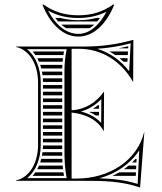

<svg xmlns="http://www.w3.org/2000/svg" viewBox="-20 -808 725 858"><path d="M410.9 -728C384.8 -720.8 358.5 -717.7 330 -717.7C301.5 -717.7 274.5 -721 248.7 -728H226.8C231 -722.3 235.4 -717 239.9 -712H414.5C418.8 -717 423 -722.4 427.1 -728ZM401.1 -698H254C261 -691.8 268.3 -686.4 275.8 -682H380.6C387.7 -686.5 394.6 -691.9 401.1 -698ZM330 -739.7C271.5 -739.7 221.2 -754.1 174 -788L170 -786C202.1 -706.3 258 -644.6 330 -644.6C402 -644.6 457.9 -706.3 490 -786L486 -788C438.8 -754.1 388.5 -739.7 330 -739.7ZM330 -727.7C375.8 -727.7 417.8 -736.7 456.2 -755.9C426 -700.2 384.2 -656.6 330 -656.6C273.9 -656.6 226.5 -699.3 194.8 -760.6C237.1 -737.3 280.6 -727.7 330 -727.7ZM510.1 -592H552.7L553.2 -601.3C538.2 -597.7 524 -594.6 510.1 -592ZM551.9 -578H468.7C477.8 -573.1 486.6 -567.8 495 -562H551.1ZM550.3 -548H513.9C520.2 -542.9 526.3 -537.6 532.2 -532H549.4ZM482.2 -22H586.9C587.1 -27.3 587.4 -32.7 587.6 -38H512.6C502.8 -32.2 492.6 -26.8 482.2 -22ZM570.3 -82H589.6C589.9 -87.3 590.1 -92.7 590.4 -98H585.6C580.7 -92.5 575.6 -87.1 570.3 -82ZM554.8 -68C548.2 -62.4 541.3 -57 534.1 -52H588.2C588.5 -57.3 588.7 -62.7 589 -68ZM417.9 -338C410.3 -331.9 402.6 -326.6 394.9 -322H422.6C422.6 -327.3 422.6 -332.7 422.7 -338ZM422.5 -308H378C388.8 -303.4 398.7 -298.1 408 -292H422.4C422.4 -297.3 422.5 -302.7 422.5 -308ZM125.8 -22H266C265 -27.4 264.2 -32.8 263.5 -38H138.1C134.3 -32.4 130.2 -27 125.8 -22ZM159.6 -82H259.2C258.9 -87.3 258.7 -92.6 258.5 -98H164.4C163 -92.6 161.4 -87.2 159.6 -82ZM154.3 -68C151.9 -62.5 149.3 -57.2 146.5 -52H261.7C261.1 -57.4 260.6 -62.7 260.2 -68ZM172 -158C172 -152.6 171.8 -147.3 171.4 -142H258V-158ZM170 -128C169.4 -122.6 168.5 -117.3 167.5 -112H258.2C258.1 -117.3 258.1 -122.6 258 -128ZM172 -202H258V-218H172ZM172 -188V-172H258V-188ZM172 -428V-412H258V-428ZM172 -398V-382H258V-398ZM172 -368V-352H258V-368ZM172 -338V-322H258V-338ZM172 -308V-292H258V-308ZM172 -278V-262H258V-278ZM172 -248V-232H258V-248ZM138 -562H263.3C264.1 -567.4 265 -572.7 265.9 -578H125.7C130.1 -573 134.2 -567.6 138 -562ZM146.5 -548C149.3 -542.8 151.8 -537.5 154.2 -532H259.8C260.3 -537.4 260.8 -542.7 261.4 -548ZM159.6 -518C161.4 -512.8 163 -507.4 164.4 -502H258.1C258.3 -507.4 258.5 -512.7 258.8 -518ZM167.5 -488C168.5 -482.7 169.4 -477.4 170 -472H258V-488ZM171.4 -458C171.8 -452.7 172 -447.4 172 -442H258V-458ZM300 -315V-590H332C435 -590 521.7 -534.5 574 -443H575L576 -630C499.3 -608.7 431.7 -600 352 -600H52V-598C113.6 -584.8 150 -517.2 150 -440V-160C150 -82.8 113.6 -15.2 52 -2V0H352C442.9 0 521.4 1 606 30L625 -217H624C592.4 -89.3 467.2 -10 322 -10H300V-305C361.9 -298.5 415.1 -273.9 443 -223H444L445 -398H444C409.1 -348.3 359.9 -318.9 300 -315ZM278 -12H100.8C141 -43.4 162 -99.6 162 -160V-440C162 -500.8 140 -557.4 100.8 -588H278C271.3 -554.3 268 -524.3 268 -490V-140C268 -94.7 269.2 -56.2 278 -12ZM341.6 -309.8C376.8 -319.5 407.6 -338.8 432.8 -365.3L432.2 -258.5C407.8 -284.9 376.8 -300.7 341.6 -309.8ZM423.6 -11.2C498.9 -31.8 563.1 -75.7 602.2 -136.3L595.2 13.9C536.6 -4.2 481.8 -9.5 423.6 -11.2ZM414.3 -590C464.9 -593.3 512.9 -601.1 563.9 -614.3L557.2 -489.7C519.3 -538.2 470.7 -572.6 414.3 -590Z"/></svg>

Font: SortefaxS02
Style: Medium
Weight: 500
Designer: gluk
Foundry: gluk
Version: Version 0.261